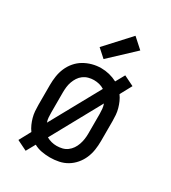

<svg xmlns="http://www.w3.org/2000/svg" viewBox="-196 -865 892 1004"><g transform="rotate(30 250.0 -363.0)"><path d="M123 41 62 11 100 -59Q89 -74 81.5 -91Q74 -108 69 -126Q64 -144 62.5 -162.5Q61 -181 61 -200V-320Q61 -347 65 -373.5Q69 -400 79.5 -424.5Q90 -449 107.5 -469.5Q125 -490 148 -503.5Q171 -517 197 -524Q223 -531 250 -531Q275 -531 299.5 -525Q324 -519 347 -507L377 -561L438 -531L400 -461Q411 -446 418.5 -429Q426 -412 431 -394Q436 -376 437.5 -357.5Q439 -339 439 -320V-200Q439 -173 435 -146.5Q431 -120 420.5 -95.5Q410 -71 392.5 -50.5Q375 -30 352.5 -16.5Q330 -3 303.5 2.5Q277 8 250 8Q225 8 200 3.5Q175 -1 153 -13ZM146 -142 311 -441Q297 -450 281 -454Q265 -458 248 -458Q232 -458 215.5 -453.5Q199 -449 185.5 -439Q172 -429 163 -415Q154 -401 148.5 -385.5Q143 -370 141 -353.5Q139 -337 139 -320V-200Q139 -185 140 -170.5Q141 -156 146 -142ZM250 -62Q267 -62 283.5 -66Q300 -70 313.5 -80Q327 -90 336.5 -104Q346 -118 351.5 -134Q357 -150 359.5 -166.5Q362 -183 362 -200V-320Q362 -335 360.5 -349.5Q359 -364 354 -378L189 -78Q203 -70 218.5 -66Q234 -62 250 -62ZM236 -578 187 -622 320 -767 380 -713Z"/></g></svg>

Font: Iosevka Gothic
Style: Regular
Weight: 400
Monospace: yes
Designer: Belleve Invis
Foundry: Belleve Invis
Version: Version 15.5.1; ttfautohint (v1.8.4)